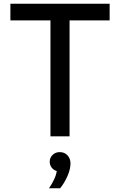

<svg xmlns="http://www.w3.org/2000/svg" viewBox="-20 -735 646 1035"><path d="M355 0H252V-625H36V-715H571V-625H355ZM304 280H244Q260 257 271.5 232.5Q283 208 286 187Q269 182 258.5 168.5Q248 155 248 137Q248 115 263.5 100Q279 85 302 85Q328 85 344 102.5Q360 120 360 146Q360 177 343.5 214.5Q327 252 304 280Z"/></svg>

Font: Wix Madefor Text Medium
Style: Regular
Weight: 500
Designer: Dalton Maag Ltd
Foundry: Dalton Maag Ltd
Version: Version 3.100